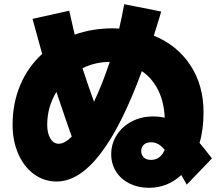

<svg xmlns="http://www.w3.org/2000/svg" viewBox="-20 -835 1040 915"><path d="M510 -100Q510 -150 536.5 -191.5Q563 -233 608.5 -256.5Q654 -280 710 -280Q738 -280 765 -274Q762 -348 734 -405Q706 -462 656 -496Q463 30 250 30Q190 30 142 -5Q94 -40 67 -102Q40 -164 40 -240Q40 -343 76.5 -429.5Q113 -516 181 -578Q162 -645 135 -745L310 -784Q318 -748 328 -704L336 -670Q420 -700 519 -700Q538 -700 548 -699Q561 -754 572 -815L748 -780Q741 -757 740 -752L713 -665Q824 -620 887 -524.5Q950 -429 950 -300Q950 -218 931 -154Q951 -131 990 -80L870 45Q866 38 844 -1Q778 60 690 60Q638 60 597 39.5Q556 19 533 -17.5Q510 -54 510 -100ZM260 -150Q288 -150 322 -184Q293 -265 257 -373L249 -397Q205 -326 205 -240Q205 -200 220 -175Q235 -150 260 -150ZM428 -350Q469 -437 503 -540Q435 -540 373 -510Q401 -424 428 -350ZM700 -73Q744 -73 765 -121Q748 -141 732.5 -149Q717 -157 700 -157Q678 -157 665.5 -145.5Q653 -134 653 -115Q653 -96 665.5 -84.5Q678 -73 700 -73Z"/></svg>

Font: Enso Black
Style: Regular
Weight: 900
Designer: Coji Morishita
Foundry: UNDERFOREST DESIGN
Version: Version 1.000